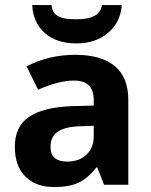

<svg xmlns="http://www.w3.org/2000/svg" viewBox="-20 -736 601 765"><path d="M394.5 0 367.7 -68.8H364.3Q329.1 -24.9 292.2 -7.8Q255.4 9.3 195.8 9.3Q123 9.3 81.1 -32.5Q39.1 -74.2 39.1 -151.4Q39.1 -231.9 95.5 -270.3Q151.9 -308.6 265.6 -313L353.5 -315.4V-337.9Q353.5 -415 274.9 -415Q213.9 -415 131.8 -378.4L85.9 -471.7Q173.8 -517.6 280.3 -517.6Q382.3 -517.6 436.8 -473.1Q491.2 -428.7 491.2 -337.9V0ZM353.5 -234.9 300.3 -232.9Q239.7 -231.4 210.4 -211.4Q181.2 -191.4 181.2 -150.4Q181.2 -92.3 248 -92.3Q295.9 -92.3 324.7 -119.9Q353.5 -147.5 353.5 -193.4ZM465.3 -715.8Q460 -646 409.9 -604.5Q359.9 -563 284.7 -563Q205.6 -563 158.7 -604.2Q111.8 -645.5 108.4 -715.8H185.5Q187 -694.8 197.8 -682.6Q208.5 -670.4 227.8 -664.8Q247.1 -659.2 285.6 -659.2Q378.9 -659.2 386.2 -715.8Z"/></svg>

Font: Bpm'online Open Sans
Style: Bold
Weight: 700
Foundry: Ascender Corporation
Version: Version 1.10